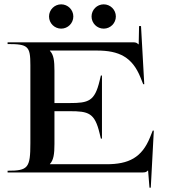

<svg xmlns="http://www.w3.org/2000/svg" viewBox="-20 -795 796 885"><path d="M206 -719C206 -688.1 231.1 -663 262 -663C292.9 -663 318 -688.1 318 -719C318 -749.9 292.9 -775 262 -775C231.1 -775 206 -749.9 206 -719ZM402 -719C402 -688.1 427.1 -663 458 -663C488.9 -663 514 -688.1 514 -719C514 -749.9 488.9 -775 458 -775C427.1 -775 402 -749.9 402 -719ZM15 0H635C651 0 654.6 -2 661.6 -9H662.6L669 70H675L689 -193H684L672 -163C634.1 -68.2 573.1 -38 471 -38H210V-39C227 -57 231 -85.5 231 -131V-282.5H301C388.2 -282.5 416.5 -274.6 439 -181L445 -156H450V-447H445L439 -422C416.5 -328.4 388.2 -320 301 -320H231V-469C231 -514.5 227.5 -542.9 210.1 -560.6L210 -562H427C529.1 -562 590.1 -531.8 628 -437L640 -407H645L630 -675H621L619.3 -591.1H617.3C610.3 -598.1 607 -600 591 -600H15V-592C109.5 -592 120 -582.3 120 -495V-135C120 -20.7 109.5 -8 15 -8Z"/></svg>

Font: Prida01
Style: Bold
Weight: 700
Designer: gluk
Foundry: gluk
Version: Version 00.072